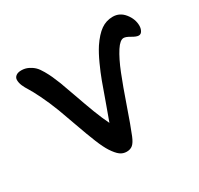

<svg xmlns="http://www.w3.org/2000/svg" viewBox="-116 -641 818 791"><g transform="rotate(-30 293.5 -245.5)"><path d="M215.8 -35.2Q202.1 -56.2 186.8 -93.8Q171.4 -131.3 149.9 -192.4Q128.4 -253.4 119.1 -277.8Q100.6 -325.7 82.3 -362.8Q64 -399.9 54.2 -415Q44.4 -430.2 38.3 -444.3Q32.2 -458.5 32.2 -472.2Q32.2 -483.4 41.3 -490.7Q50.3 -498 66.9 -498Q85 -498 100.3 -490.5Q115.7 -482.9 126.2 -472.7Q136.7 -462.4 147.7 -443.1Q158.7 -423.8 165 -409.7Q171.4 -395.5 181.2 -371.1Q190.4 -346.7 208.3 -295.7Q226.1 -244.6 241.9 -203.1Q257.8 -161.6 273.9 -128.9Q286.1 -161.1 304.4 -213.1Q322.8 -265.1 334 -295.7Q345.2 -326.2 362.1 -363.3Q378.9 -400.4 396 -426.8Q421.9 -465.3 447.3 -483.2Q472.7 -501 503.9 -501Q537.1 -501 559.1 -473.4Q581.1 -445.8 581.1 -414.1Q581.1 -400.9 575.2 -390.4Q569.3 -379.9 559.1 -379.9Q547.9 -379.9 528.8 -391.4Q509.8 -402.8 499 -402.8Q481.9 -402.8 461.9 -372.1Q440.4 -338.9 418.9 -284.9Q397.5 -231 371.1 -154.3Q344.7 -77.6 327.1 -34.2Q316.9 -9.3 305.7 0.2Q294.4 9.8 276.9 9.8Q259.3 9.8 245.6 -0.5Q231.9 -10.7 215.8 -35.2Z"/></g></svg>

Font: Shantell Sans Normal
Style: Regular
Weight: 400
Designer: Stephen Nixon, Anya Danilova, Shantell Martin
Foundry: Arrow Type
Version: Version 1.006;[559af2be0]